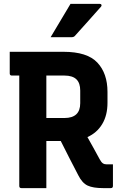

<svg xmlns="http://www.w3.org/2000/svg" viewBox="-20 -966 640 986"><path d="M218 0H90Q79 0 79 -11V-578H41Q30 -578 30 -589V-700H306Q428 -700 480 -644.5Q532 -589 532 -494V-438Q532 -374 505 -329Q478 -284 429 -262Q445 -234 460 -206.5Q475 -179 492 -148Q500 -133 508 -127.5Q516 -122 527 -122H560V-11Q560 0 549 0H509Q458 0 430 -13Q402 -26 382 -66Q359 -110 336.5 -154Q314 -198 292 -242H218ZM311 -578H218V-360H311Q392 -360 392 -436V-501Q392 -539 373 -558Q353 -578 311 -578ZM342 -946H493Q499 -946 501 -941.5Q503 -937 499 -932Q480 -911 466 -895Q452 -879 438.5 -864Q425 -849 407.5 -829.5Q390 -810 364 -781Q358 -775 348 -775H240Q267 -821 291 -860.5Q315 -900 342 -946Z"/></svg>

Font: Recursive Sn Lnr St
Style: Bold
Weight: 700
Version: Version 1.079;hotconv 1.0.112;makeotfexe 2.5.65598; ttfautoh